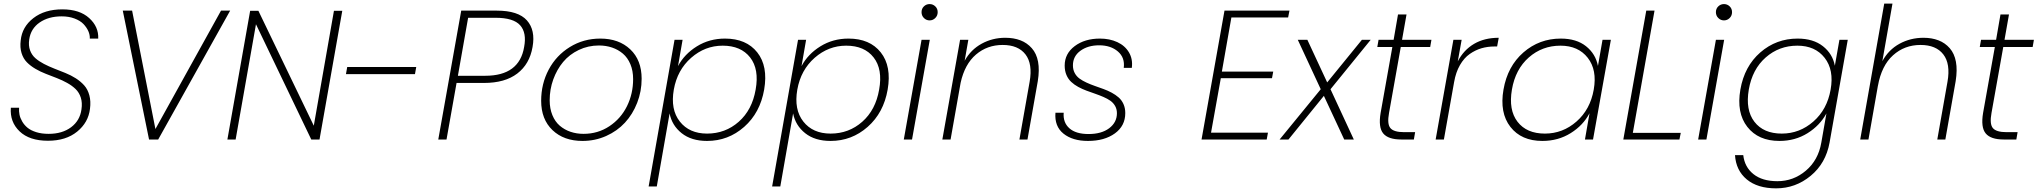

<svg xmlns="http://www.w3.org/2000/svg" viewBox="-20 -760 11101 1046"><path d="M470.2 -167Q461.4 -92.8 400.4 -43Q339.4 6.8 241.2 6.8Q140.1 6.8 86.7 -44.4Q33.2 -95.7 39.1 -172.9H84Q82.5 -154.3 86.2 -135.7Q89.8 -117.2 101.1 -97.9Q112.3 -78.6 130.1 -64Q147.9 -49.3 177.5 -40Q207 -30.8 245.1 -30.8Q319.3 -30.8 367.4 -66.9Q415.5 -103 423.8 -164.1Q429.2 -200.2 420.2 -228.3Q411.1 -256.3 391.8 -274.9Q372.6 -293.5 346.2 -308.1Q319.8 -322.8 289.8 -334.5Q259.8 -346.2 229.5 -357.9Q199.2 -369.6 172.6 -385.3Q146 -400.9 126.5 -420.7Q106.9 -440.4 97.4 -470.9Q87.9 -501.5 92.8 -540Q100.1 -613.3 161.6 -661.1Q223.1 -709 319.8 -709Q413.6 -709 465.8 -661.6Q518.1 -614.3 515.1 -549.8H469.2Q470.2 -569.8 461.2 -590.3Q452.1 -610.8 434.6 -629.2Q417 -647.5 386 -659.2Q355 -670.9 315.9 -670.9Q244.6 -670.9 196 -637.5Q147.5 -604 139.2 -544.9Q134.3 -511.7 143.8 -485.8Q153.3 -460 172.9 -442.9Q192.4 -425.8 219.2 -411.9Q246.1 -397.9 276.1 -386.2Q306.2 -374.5 336.4 -362.3Q366.7 -350.1 393.1 -333.3Q419.4 -316.4 438.7 -294.9Q458 -273.4 466.8 -240.7Q475.6 -208 470.2 -167Z M792 0 648.9 -702.1H699.7L826.7 -57.1L1184.1 -702.1H1233.9L841.8 0Z M1799.3 -701.2H1844.7L1720.7 0H1675.8L1374.5 -627.9L1263.7 0H1218.8L1342.8 -701.2H1387.7L1689.5 -75.2Z M1864.7 -356 1871.6 -395H2247.6L2240.7 -356Z M2474.6 -347.2H2623.5Q2809.1 -347.2 2835.4 -503.9Q2850.1 -581.5 2813.7 -622.3Q2777.3 -663.1 2679.7 -663.1H2530.3ZM2881.3 -503.9Q2865.2 -410.6 2798.1 -359.4Q2731 -308.1 2616.7 -308.1H2467.3L2412.6 0H2367.7L2492.7 -702.1H2686.5Q2803.2 -702.1 2850.6 -648.9Q2897.9 -595.7 2881.3 -503.9Z M3475.6 -331.1Q3475.6 -262.2 3451.2 -199.7Q3426.8 -137.2 3384.5 -91.6Q3342.3 -45.9 3282 -19Q3221.7 7.8 3153.3 7.8Q3051.8 7.8 2990 -51Q2928.2 -109.9 2928.2 -210.9Q2928.2 -303.2 2969.2 -380.6Q3010.3 -458 3084.7 -503.9Q3159.2 -549.8 3250.5 -549.8Q3351.6 -549.8 3413.6 -491.2Q3475.6 -432.6 3475.6 -331.1ZM2974.6 -213.9Q2974.6 -168.5 2989.3 -132.8Q3003.9 -97.2 3029.5 -75.2Q3055.2 -53.2 3088.1 -42Q3121.1 -30.8 3159.2 -30.8Q3237.3 -30.8 3299.8 -72.3Q3362.3 -113.8 3395.8 -181.6Q3429.2 -249.5 3429.2 -329.1Q3429.2 -374.5 3414.3 -410.2Q3399.4 -445.8 3373.5 -467.8Q3347.7 -489.7 3314.5 -501Q3281.2 -512.2 3243.2 -512.2Q3184.1 -512.2 3133.1 -487.8Q3082 -463.4 3047.9 -422.4Q3013.7 -381.3 2994.1 -327.1Q2974.6 -272.9 2974.6 -213.9Z M3673.8 -399.9Q3708.5 -465.3 3776.6 -507.6Q3844.7 -549.8 3929.7 -549.8Q4045.9 -549.8 4105.5 -474.6Q4165 -399.4 4143.1 -272Q4121.1 -145.5 4034.2 -68.8Q3947.3 7.8 3832 7.8Q3746.6 7.8 3693.6 -34.4Q3640.6 -76.7 3627.9 -142.1L3558.1 255.9H3513.7L3654.8 -543H3698.7ZM4096.7 -272Q4116.7 -382.8 4066.7 -447Q4016.6 -511.2 3917 -511.2Q3820.8 -511.2 3745.4 -445.1Q3669.9 -378.9 3650.9 -272Q3631.8 -163.6 3683.6 -97.9Q3735.4 -32.2 3832 -32.2Q3931.6 -32.2 4004.6 -96.7Q4077.6 -161.1 4096.7 -272Z M4346.7 -399.9Q4381.3 -465.3 4449.5 -507.6Q4517.6 -549.8 4602.5 -549.8Q4718.8 -549.8 4778.3 -474.6Q4837.9 -399.4 4815.9 -272Q4793.9 -145.5 4707 -68.8Q4620.1 7.8 4504.9 7.8Q4419.4 7.8 4366.5 -34.4Q4313.5 -76.7 4300.8 -142.1L4231 255.9H4186.5L4327.6 -543H4371.6ZM4769.5 -272Q4789.6 -382.8 4739.5 -447Q4689.5 -511.2 4589.8 -511.2Q4493.7 -511.2 4418.2 -445.1Q4342.8 -378.9 4323.7 -272Q4304.7 -163.6 4356.4 -97.9Q4408.2 -32.2 4504.9 -32.2Q4604.5 -32.2 4677.5 -96.7Q4750.5 -161.1 4769.5 -272Z M4903.8 0 5000.5 -543H5045.4L4948.7 0ZM5075.4 -661.9Q5062.5 -648.9 5044.4 -648.9Q5026.4 -648.9 5013.4 -661.9Q5000.5 -674.8 5000.5 -693.8Q5000.5 -712.9 5013.4 -725.3Q5026.4 -737.8 5044.4 -737.8Q5062.5 -737.8 5075.4 -725.3Q5088.4 -712.9 5088.4 -693.8Q5088.4 -674.8 5075.4 -661.9Z M5533.7 0 5589.4 -314.9Q5606.4 -412.1 5566.7 -463.6Q5526.9 -515.1 5442.4 -515.1Q5358.4 -515.1 5297.1 -462.9Q5235.8 -410.6 5213.4 -309.1L5158.7 0H5113.8L5210.4 -543H5255.4L5235.4 -429.2Q5269 -489.7 5328.1 -522Q5387.2 -554.2 5456.5 -554.2Q5502.9 -554.2 5539.3 -540.3Q5575.7 -526.4 5601.3 -497.3Q5627 -468.3 5635.3 -423.6Q5643.6 -378.9 5633.8 -317.9L5577.6 0Z M6110.4 -144Q6110.4 -74.2 6053.7 -33.2Q5997.1 7.8 5907.2 7.8Q5823.2 7.8 5773.7 -32Q5724.1 -71.8 5730 -146H5774.9Q5770.5 -92.8 5805.7 -61.3Q5840.8 -29.8 5910.2 -29.8Q5981 -29.8 6022.9 -61.5Q6064.9 -93.3 6064.9 -143.1Q6064.9 -165 6055.2 -182.4Q6045.4 -199.7 6029.1 -211.2Q6012.7 -222.7 5991.2 -231.9Q5969.7 -241.2 5946.3 -249.3Q5922.9 -257.3 5899.2 -266.1Q5875.5 -274.9 5854 -286.6Q5832.5 -298.3 5816.2 -313.5Q5799.8 -328.6 5790 -351.3Q5780.3 -374 5780.3 -402.8Q5780.3 -467.8 5835 -508.8Q5889.6 -549.8 5972.2 -549.8Q6025.4 -549.8 6067.1 -530.5Q6108.9 -511.2 6130.6 -474.4Q6152.3 -437.5 6146 -390.1H6102.1Q6109.4 -445.8 6070.3 -479.5Q6031.2 -513.2 5968.3 -513.2Q5906.7 -513.2 5866 -483.4Q5825.2 -453.6 5825.2 -403.8Q5825.2 -380.4 5835 -362.1Q5844.7 -343.8 5861.3 -331.8Q5877.9 -319.8 5899.2 -310.1Q5920.4 -300.3 5944.1 -292Q5967.8 -283.7 5991.5 -275.1Q6015.1 -266.6 6036.4 -255.1Q6057.6 -243.7 6074.2 -229.2Q6090.8 -214.8 6100.6 -193.1Q6110.4 -171.4 6110.4 -144Z M7004.9 -702.1 6997.6 -665H6688.5L6636.7 -370.1H6916.5L6909.7 -334H6630.9L6577.6 -37.1H6887.7L6880.9 0H6525.9L6650.9 -702.1Z M7303.2 0 7192.4 -237.8 6999.5 0H6951.2L7175.3 -273.9L7050.3 -543H7102.5L7210.4 -311L7399.4 -543H7447.3L7228.5 -273.9L7355.5 0Z M7501.5 -145 7565.4 -503.9H7483.4L7490.2 -543H7572.3L7596.2 -681.2H7642.6L7618.2 -543H7778.3L7771.5 -503.9H7611.3L7547.4 -145Q7536.1 -84.5 7554.7 -62.3Q7573.2 -40 7629.4 -40H7689.5L7682.6 0H7614.3Q7543 0 7515.6 -33.2Q7488.3 -66.4 7501.5 -145Z M7901.9 -313 7846.2 0H7801.3L7897.9 -543H7942.9L7921.9 -425.8Q7954.1 -487.8 8010.5 -521Q8066.9 -554.2 8145 -554.2L8136.2 -506.8H8122.1Q8084.5 -506.8 8051 -497.1Q8017.6 -487.3 7986.8 -465.8Q7956.1 -444.3 7933.6 -405.3Q7911.1 -366.2 7901.9 -313Z M8170.9 -272Q8192.9 -398.9 8279.5 -474.4Q8366.2 -549.8 8482.9 -549.8Q8568.4 -549.8 8620.6 -508.1Q8672.9 -466.3 8685.5 -400.9L8710.4 -543H8755.9L8658.7 0H8614.7L8639.6 -143.1Q8605 -77.1 8536.9 -34.7Q8468.8 7.8 8382.8 7.8Q8268.1 7.8 8208.5 -68.8Q8148.9 -145.5 8170.9 -272ZM8662.6 -272Q8681.6 -378.9 8629.9 -445.1Q8578.1 -511.2 8481.4 -511.2Q8381.8 -511.2 8308.8 -447Q8235.8 -382.8 8216.8 -272Q8197.8 -161.1 8247.3 -96.7Q8296.9 -32.2 8396.5 -32.2Q8493.7 -32.2 8568.6 -97.9Q8643.6 -163.6 8662.6 -272Z M8948.7 -702.1H8993.7L8875.5 -36.1H9136.7L9129.4 0H8823.7Z M9231.4 0 9328.1 -543H9373L9276.4 0ZM9403.1 -661.9Q9390.1 -648.9 9372.1 -648.9Q9354 -648.9 9341.1 -661.9Q9328.1 -674.8 9328.1 -693.8Q9328.1 -712.9 9341.1 -725.3Q9354 -737.8 9372.1 -737.8Q9390.1 -737.8 9403.1 -725.3Q9416 -712.9 9416 -693.8Q9416 -674.8 9403.1 -661.9Z M9461.4 -272Q9483.4 -398.9 9570.1 -474.4Q9656.7 -549.8 9773.4 -549.8Q9858.4 -549.8 9911.1 -508.3Q9963.9 -466.8 9976.1 -401.9L10001 -543H10046.4L9947.3 17.1Q9926.8 129.9 9844.2 198Q9761.7 266.1 9656.2 266.1Q9554.7 266.1 9496.1 217.3Q9437.5 168.5 9432.1 85H9477.1Q9484.4 149.9 9532.5 188.5Q9580.6 227.1 9663.1 227.1Q9750.5 227.1 9818.1 169.9Q9885.7 112.8 9902.3 17.1L9930.2 -142.1Q9895 -76.7 9827.4 -34.4Q9759.8 7.8 9674.3 7.8Q9559.1 7.8 9499.3 -68.8Q9439.5 -145.5 9461.4 -272ZM9953.1 -272Q9972.2 -378.9 9920.4 -445.1Q9868.7 -511.2 9772 -511.2Q9672.4 -511.2 9599.4 -447Q9526.4 -382.8 9507.3 -272Q9488.3 -161.1 9537.8 -96.7Q9587.4 -32.2 9687 -32.2Q9784.2 -32.2 9859.1 -97.9Q9934.1 -163.6 9953.1 -272Z M10114.3 0 10245.1 -740.2H10290L10234.9 -426.8Q10268.6 -488.8 10328.1 -521.5Q10387.7 -554.2 10459 -554.2Q10504.4 -554.2 10540.5 -540.3Q10576.7 -526.4 10602.1 -497.3Q10627.4 -468.3 10635.7 -423.6Q10644 -378.9 10634.3 -317.9L10578.1 0H10534.2L10589.8 -314.9Q10606.9 -412.1 10567.1 -463.6Q10527.3 -515.1 10442.9 -515.1Q10355.5 -515.1 10293 -458.7Q10230.5 -402.3 10210.9 -293V-293.9L10159.2 0Z M10783.7 -145 10847.7 -503.9H10765.6L10772.5 -543H10854.5L10878.4 -681.2H10924.8L10900.4 -543H11060.5L11053.7 -503.9H10893.6L10829.6 -145Q10818.4 -84.5 10836.9 -62.3Q10855.5 -40 10911.6 -40H10971.7L10964.8 0H10896.5Q10825.2 0 10797.9 -33.2Q10770.5 -66.4 10783.7 -145Z"/></svg>

Font: SVN-Poppins ExtraLight
Style: Italic
Weight: 200
Italic angle: -10°
Designer: Ninad Kale (Devanagari), Jonny Pinhorn (Latin)
Foundry: Indian Type Foundry
Version: Version 3.002 2017